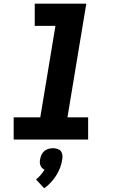

<svg xmlns="http://www.w3.org/2000/svg" viewBox="-20 -755 640 1039"><path d="M54 0V-120H198L280 -615H168V-735H447L345 -120H457V0ZM219 264 175 216Q189 205 200.5 191.5Q212 178 221 163Q213 160 207.5 154Q202 148 199 140.5Q196 133 195.5 124.5Q195 116 197 107Q199 95 204.5 83Q210 71 220 62.5Q230 54 242.5 50.5Q255 47 267 47Q279 47 290.5 50.5Q302 54 309 62.5Q316 71 317.5 83Q319 95 317 107Q314 130 305.5 152Q297 174 284.5 194Q272 214 255.5 232Q239 250 219 264Z"/></svg>

Font: Iosevka Slab HvExObl
Style: Regular
Weight: 900
Width: 7
Italic angle: -9°
Monospace: yes
Designer: Belleve Invis
Foundry: Belleve Invis
Version: Version 11.1.1; ttfautohint (v1.8.3)